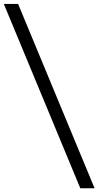

<svg xmlns="http://www.w3.org/2000/svg" viewBox="-58 -832 512 998"><path d="M359.4 146.5 -38.1 -811.5H36.1L433.6 146.5Z"/></svg>

Font: Reddit Sans Vanilla
Style: Regular
Weight: 400
Designer: Stephen Hutchings
Foundry: Reddit
Version: Version 1.013